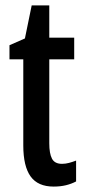

<svg xmlns="http://www.w3.org/2000/svg" viewBox="-20 -679 316 709"><path d="M209 -74Q222 -74 235 -77.5Q248 -81 261 -86V-9Q244 0 223.5 5Q203 10 178 10Q120 10 93 -27.5Q66 -65 66 -142V-460H15V-512L72 -537L97 -659H162V-540H254V-460H162V-150Q162 -112 172 -93Q182 -74 209 -74Z"/></svg>

Font: Noto Sans Lao Looped ExtraCondensed Medium
Style: Regular
Weight: 500
Width: 2
Designer: Mark Frömberg, Ben Mitchell
Foundry: The Fontpad Ltd
Version: Version 1.002; ttfautohint (v1.8.4.7-5d5b)